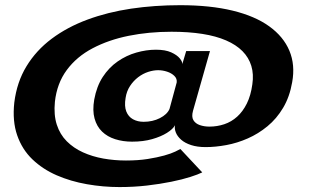

<svg xmlns="http://www.w3.org/2000/svg" viewBox="-20 -714 1223 759"><path d="M452.5 25.5Q509 25.5 560.8 19.5Q612.5 13.5 656.8 4.5Q701 -4.5 732.2 -14.5Q763.5 -24.5 779.5 -32.5L693 -125Q689 -122.5 673 -114.8Q657 -107 629.2 -99.2Q601.5 -91.5 563.8 -85.5Q526 -79.5 478 -79.5Q432.5 -79.5 388.8 -87.2Q345 -95 308 -111.8Q271 -128.5 244 -155.5Q217 -182.5 204.5 -221.2Q192 -260 197 -311.5Q205 -384.5 244 -437.2Q283 -490 346.2 -523.2Q409.5 -556.5 489 -572.5Q568.5 -588.5 658 -588.5Q725.5 -588.5 779.8 -580Q834 -571.5 873.8 -554.2Q913.5 -537 938.5 -511.8Q963.5 -486.5 973.5 -453.5Q983.5 -420.5 977.5 -380.5Q971.5 -336.5 955.8 -304.8Q940 -273 917.5 -252.8Q895 -232.5 866.8 -223Q838.5 -213.5 808 -213.5Q787 -213.5 769.8 -219.5Q752.5 -225.5 744.5 -239Q736.5 -252.5 743 -276L810 -512H716L700.5 -460Q702 -469 691 -482.8Q680 -496.5 656.8 -507Q633.5 -517.5 596.5 -517.5Q558.5 -517.5 519 -506.2Q479.5 -495 445 -471Q410.5 -447 386.2 -409.8Q362 -372.5 352.5 -320.5Q345 -277 353.8 -245.5Q362.5 -214 383.5 -193.8Q404.5 -173.5 435.2 -163.8Q466 -154 502 -154Q546.5 -154 581.5 -164Q616.5 -174 640 -188.8Q663.5 -203.5 672 -219Q669 -206 675 -190.5Q681 -175 696 -161.8Q711 -148.5 735.5 -140.5Q760 -132.5 793 -132.5Q831.5 -132.5 874.8 -140.5Q918 -148.5 959.5 -166.8Q1001 -185 1037.2 -214.8Q1073.5 -244.5 1099.2 -287.8Q1125 -331 1135 -389Q1147.5 -457.5 1124 -513.5Q1100.5 -569.5 1044.2 -610Q988 -650.5 899.5 -672Q811 -693.5 692.5 -693.5Q591 -693.5 498.2 -679.8Q405.5 -666 325.8 -636.5Q246 -607 184.5 -561Q123 -515 84.8 -452.2Q46.5 -389.5 36.5 -308.5Q28.5 -235 48 -179Q67.5 -123 108.2 -84Q149 -45 204.2 -21Q259.5 3 323.5 14.2Q387.5 25.5 452.5 25.5ZM548 -232.5Q524 -232.5 505.8 -242.5Q487.5 -252.5 479.2 -273.5Q471 -294.5 476.5 -327Q480.5 -353.5 494 -374Q507.5 -394.5 526.2 -408.8Q545 -423 565.8 -429.8Q586.5 -436.5 605 -436.5Q622.5 -436.5 640.2 -430.8Q658 -425 669.2 -414Q680.5 -403 678.5 -388L650 -283Q640.5 -261.5 612 -247Q583.5 -232.5 548 -232.5Z"/></svg>

Font: Anybody Expanded
Style: Bold Italic
Weight: 700
Width: 7
Italic angle: -10°
Version: Version 1.113;gftools[0.9.25]